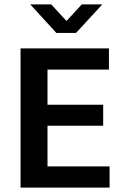

<svg xmlns="http://www.w3.org/2000/svg" viewBox="-20 -849 552 869"><path d="M73 -630H473V-534H195V-375H447V-280H195V-96H476V0H73ZM324 -700H235L117 -829H212L281 -754L350 -829H443Z"/></svg>

Font: Mukta Mahee SemiBold
Style: Regular
Weight: 600
Designer: Shuchita Grover, Noopur Datye, Girish Dalvi, Yashodeep Gholap
Foundry: Ek Type
Version: Version 2.538;PS 1.000;hotconv 16.6.51;makeotf.lib2.5.65220;